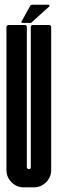

<svg xmlns="http://www.w3.org/2000/svg" viewBox="-20 -808 249 828"><path d="M112.8 -691.4Q112.8 -695.3 115.5 -697.8Q118.2 -700.2 121.6 -700.2H191.9Q195.3 -700.2 198 -697.8Q200.7 -695.3 200.7 -691.4V-74.7Q200.7 -43.9 178.7 -22Q156.7 0 126 0H82.5Q51.8 0 29.8 -22Q7.8 -43.9 7.8 -74.7V-691.4Q7.8 -694.3 10.7 -697.3Q13.7 -700.2 16.6 -700.2H86.9Q90.8 -700.2 93.3 -697.8Q95.7 -695.3 95.7 -691.4V-87.4Q95.7 -84 98.1 -81.3Q100.6 -78.6 104.5 -78.6Q112.8 -78.6 112.8 -87.4ZM72.8 -710.9Q71.3 -712.9 72.8 -715.3L110.4 -783.2Q112.3 -787.6 118.2 -787.6H189Q192.4 -787.6 193.4 -784.7Q194.3 -781.2 191.9 -779.8L115.7 -710.9Q113.8 -709 109.9 -709H76.7Q74.2 -709 72.8 -710.9Z"/></svg>

Font: Silence Rounded
Style: Regular
Weight: 400
Designer: Lilo Joris
Foundry: Lilo Joris
Version: Version 1.019;Fontself Maker 3.5.7